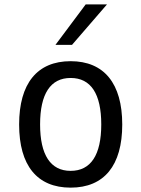

<svg xmlns="http://www.w3.org/2000/svg" viewBox="-20 -838 642 872"><path d="M231.9 -634.3H307.1L465.8 -817.9H369.1ZM300.8 14.2C453.1 14.2 535.2 -86.4 535.2 -272.5C535.2 -459 452.6 -560.1 300.8 -560.1C148.9 -560.1 66.9 -459 66.9 -272.5C66.9 -85.9 148.9 14.2 300.8 14.2ZM300.8 -62C209.5 -62 162.1 -134.3 162.1 -272.9C162.1 -412.1 209.5 -483.9 300.8 -483.9C392.6 -483.9 439.9 -412.1 439.9 -272.9C439.9 -134.3 392.6 -62 300.8 -62Z"/></svg>

Font: Hack
Style: Regular
Weight: 400
Monospace: yes
Designer: Christopher Simpkins
Foundry: Christopher Simpkins
Version: Version 2.010